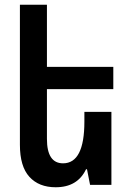

<svg xmlns="http://www.w3.org/2000/svg" viewBox="-20 -780 556 810"><path d="M343 -66H347L360 0H450V-308H336V-267Q336 -91 246 -91Q178 -91 178 -194V-404H458V-498H178V-760H64V-169Q64 -78 104 -34Q144 10 215 10Q307 10 343 -66Z"/></svg>

Font: Noto Sans Armenian Condensed Semi
Style: Regular
Weight: 600
Width: 3
Designer: Monotype Design Team
Foundry: Monotype Imaging Inc.
Version: Version 1.901